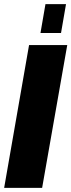

<svg xmlns="http://www.w3.org/2000/svg" viewBox="-25 -905 344 925"><path d="M-5 0 115 -688H299L178 0ZM170 -746 194 -885H293L269 -746Z"/></svg>

Font: Archivo ExtraCondensed Black
Style: Italic
Weight: 900
Width: 2
Italic angle: -10°
Designer: Hector Gatti
Foundry: Omnibus-Type
Version: Version 2.001